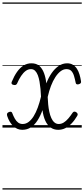

<svg xmlns="http://www.w3.org/2000/svg" viewBox="-20 -1030 680 1550"><path d="M160 18Q119 18 87 -12Q55 -42 38 -94Q35 -105 37 -112Q39 -119 49 -124Q59 -129 67 -128Q75 -127 78 -119Q88 -93 99.5 -72.5Q111 -52 126.5 -40.5Q142 -29 163 -29Q189 -29 211 -45.5Q233 -62 251.5 -91.5Q270 -121 285 -162Q300 -203 311 -250Q310 -281 307 -312Q304 -343 299 -371.5Q294 -400 285.5 -422.5Q277 -445 263.5 -458.5Q250 -472 230 -472Q207 -472 187.5 -457.5Q168 -443 150.5 -417Q133 -391 117 -354Q113 -347 106 -344.5Q99 -342 88 -345Q77 -347 74 -354Q71 -361 75 -370Q94 -416 117.5 -449.5Q141 -483 170 -501Q199 -519 234 -519Q274 -519 298 -497.5Q322 -476 335.5 -439.5Q349 -403 354 -357Q372 -404 397 -440Q422 -476 453.5 -497.5Q485 -519 522 -519Q549 -519 568.5 -507Q588 -495 601 -475Q614 -455 622 -428.5Q630 -402 634 -374Q636 -365 631.5 -359Q627 -353 616 -350Q606 -347 599 -350Q592 -353 591 -362Q585 -392 577.5 -417Q570 -442 556 -457Q542 -472 516 -472Q492 -472 469.5 -455Q447 -438 427 -407.5Q407 -377 391.5 -336.5Q376 -296 365 -247Q366 -218 369 -187Q372 -156 378 -128Q384 -100 394 -77.5Q404 -55 419 -42Q434 -29 454 -29Q475 -29 494 -40.5Q513 -52 531 -73Q549 -94 567 -121Q573 -129 581 -129Q589 -129 597 -123Q604 -118 606.5 -110.5Q609 -103 603 -94Q582 -58 557.5 -33Q533 -8 506.5 5Q480 18 450 18Q414 18 387.5 -1.5Q361 -21 345 -57Q329 -93 323 -141Q306 -94 283 -58Q260 -22 229.5 -2Q199 18 160 18ZM0 490H640V500H0ZM0 -20H640V0H0ZM0 -505H640V-500H0ZM0 -1010H640V-1000H0Z"/></svg>

Font: Playwrite ZA Guides
Style: Regular
Weight: 400
Designer: Veronika Burian, José Scaglione
Foundry: TypeTogether
Version: Version 1.003